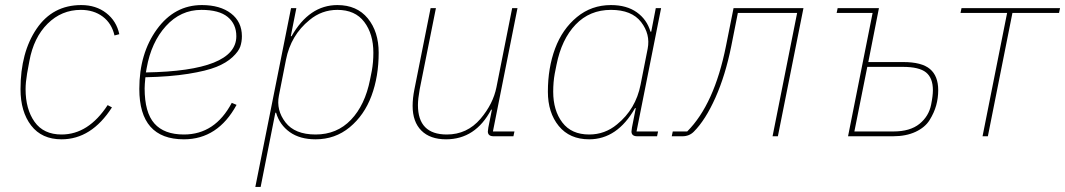

<svg xmlns="http://www.w3.org/2000/svg" viewBox="-20 -538 4205 758"><path d="M223 12Q145 12 103 -42.5Q61 -97 61 -186Q61 -331 124.5 -424.5Q188 -518 301 -518Q359 -518 399.5 -486.5Q440 -455 451 -403L432 -398Q421 -446 385.5 -472.5Q350 -499 299 -499Q223 -499 168 -444.5Q113 -390 96 -297L87 -248Q81 -212 81 -186Q81 -107 116.5 -57Q152 -7 223 -7Q329 -7 405 -123L422 -114Q341 12 223 12Z M706 12Q530 12 530 -187Q530 -327 599.5 -422.5Q669 -518 777 -518Q849 -518 892 -485Q935 -452 935 -395Q935 -373 928.5 -354Q922 -335 898 -312.5Q874 -290 834.5 -274Q795 -258 723 -246.5Q651 -235 554 -233Q551 -203 551 -189Q551 -94 589.5 -50.5Q628 -7 706 -7Q829 -7 895 -132L914 -124Q840 12 706 12ZM775 -499Q693 -499 635 -435Q577 -371 559 -269L556 -252Q913 -258 913 -395Q913 -443 879 -471Q845 -499 775 -499Z M988 200 1129 -506H1150L1128 -395H1131Q1201 -518 1312 -518Q1389 -518 1432 -465.5Q1475 -413 1475 -330Q1475 -236 1446.5 -159.5Q1418 -83 1360.5 -35.5Q1303 12 1226 12Q1164 12 1124 -16.5Q1084 -45 1070 -93H1067L1009 200ZM1226 -7Q1310 -7 1365.5 -65Q1421 -123 1441 -224L1448 -259Q1454 -292 1454 -330Q1454 -404 1418 -451.5Q1382 -499 1312 -499Q1250 -499 1202 -459Q1128 -399 1109 -302L1081 -160Q1070 -103 1107 -55Q1144 -7 1226 -7Z M1680 -506H1701L1637 -186Q1630 -147 1630 -123Q1630 -7 1744 -7Q1824 -7 1877 -69Q1927 -128 1940 -194L2002 -506H2023L1926 -19H2011L2007 0H1929Q1906 0 1906 -19Q1906 -23 1908 -35L1922 -105H1919Q1857 12 1741 12Q1678 12 1643.5 -22.5Q1609 -57 1609 -120Q1609 -150 1616 -185Z M2574 0H2496Q2473 0 2473 -19Q2473 -23 2475 -35L2490 -111H2487Q2417 12 2306 12Q2229 12 2186 -40.5Q2143 -93 2143 -176Q2143 -270 2171.5 -346.5Q2200 -423 2257.5 -470.5Q2315 -518 2392 -518Q2454 -518 2494 -489.5Q2534 -461 2548 -413H2551L2569 -506H2590L2493 -19H2578ZM2306 -7Q2368 -7 2416 -47Q2490 -107 2509 -204L2537 -346Q2548 -403 2511 -451Q2474 -499 2392 -499Q2308 -499 2252.5 -441Q2197 -383 2177 -282L2170 -247Q2164 -214 2164 -176Q2164 -102 2200 -54.5Q2236 -7 2306 -7Z M2632 0 2636 -19H2693Q2800 -126 2846 -356L2876 -506H3152L3051 0H3030L3127 -487H2893L2867 -356Q2844 -241 2804.5 -152.5Q2765 -64 2719 -18Q2701 0 2674 0Z M3328 0 3425 -487H3283L3287 -506H3450L3408 -293H3546Q3619 -293 3651.5 -265.5Q3684 -238 3684 -182Q3684 -151 3676 -122Q3668 -93 3650 -64Q3632 -35 3594.5 -17.5Q3557 0 3505 0ZM3353 -19H3507Q3573 -19 3610 -49Q3647 -79 3656 -125Q3663 -160 3663 -182Q3663 -230 3636 -252Q3609 -274 3544 -274H3404Z M3859 0 3956 -487H3772L3776 -506H4165L4161 -487H3977L3880 0Z"/></svg>

Font: IBM Plex Sans Thin
Style: Italic
Weight: 100
Italic angle: -11.31°
Designer: Mike Abbink, Paul van der Laan, Pieter van Rosmalen
Foundry: Bold Monday
Version: Version 3.0